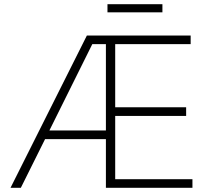

<svg xmlns="http://www.w3.org/2000/svg" viewBox="-20 -897 1009 917"><path d="M30.2 0 394.9 -727.3H890.6V-686.1H530.2V-384.6H869V-343.4H530.2V-41.2H899.1V0H485.8V-232.6H195.3L79.5 0ZM215.9 -273.8H485.8V-686.1H420.8ZM755.7 -876.8V-838.1H493.3V-876.8Z"/></svg>

Font: Inter Extra Light BETA
Style: Regular
Weight: 200
Designer: Rasmus Andersson
Foundry: rsms
Version: Version 3.011;git-f93a4a705